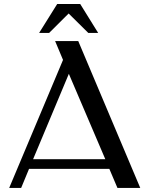

<svg xmlns="http://www.w3.org/2000/svg" viewBox="-20 -929 730 949"><path d="M673.3 0H560.5L520.5 -94.2H123.5L84.5 0H25.4L291.5 -632.8L252.4 -726.1H366.7ZM143.6 -142.1H500.5L320.3 -564ZM262.7 -909.2H376.5L465.3 -766.1H416.5L319.3 -862.3L222.7 -766.1H173.3Z"/></svg>

Font: Federov2
Style: Regular
Weight: 400
Designer: Olexa M. Volochay | Cyreal.org
Foundry: Olexa M. Volochay | Cyreal.org
Version: Version 1.000